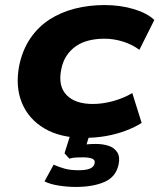

<svg xmlns="http://www.w3.org/2000/svg" viewBox="-20 -534 630 759"><path d="M313 11Q219 11 156 -26Q93 -63 66.5 -127.5Q40 -192 56 -275Q69 -337 100 -382.5Q131 -428 176 -457Q221 -486 276.5 -500Q332 -514 393 -514Q456 -514 509 -498Q562 -482 590 -455L531 -337Q503 -358 466.5 -369.5Q430 -381 393 -381Q360 -381 331.5 -374Q303 -367 281 -352Q259 -337 243.5 -314Q228 -291 222 -259Q209 -194 243 -158.5Q277 -123 347 -123Q386 -123 427.5 -134.5Q469 -146 503 -166L540 -48Q513 -31 477.5 -17.5Q442 -4 400.5 3.5Q359 11 313 11ZM279 205Q246 205 211.5 199.5Q177 194 156 183L192 117Q212 126 235 132.5Q258 139 291 139Q320 139 335.5 132.5Q351 126 354 112Q357 98 344 93Q331 88 309 88Q300 88 284 88.5Q268 89 254 93L235 72L264 -20H340L314 62L284 44Q299 39 319 37Q339 35 359 35Q387 35 409.5 42.5Q432 50 443.5 68Q455 86 449 115Q439 165 393.5 185Q348 205 279 205Z"/></svg>

Font: Nunito Sans 7pt SemiExpanded ExtraBold
Style: Italic
Weight: 800
Width: 6
Italic angle: -9°
Designer: Vernon Adams
Foundry: Vernon Adams
Version: Version 3.101;gftools[0.9.27]